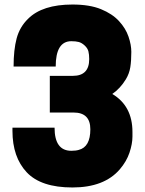

<svg xmlns="http://www.w3.org/2000/svg" viewBox="-20 -814 640 848"><path d="M300 14Q161 14 98 -53Q35 -120 35 -236V-250H221Q221 -148 295 -148Q315 -148 328 -152Q379 -165 379 -243Q379 -317 305 -317H200V-479H302Q374 -479 374 -553Q374 -573 370.5 -587Q367 -601 354 -613Q341 -625 328 -628.5Q315 -632 295 -632Q226 -632 226 -520H40Q40 -594 53.5 -644.5Q67 -695 104 -731Q167 -794 300 -794Q376 -794 426 -773.5Q476 -753 505.5 -721Q535 -689 547.5 -652.5Q560 -616 560 -585Q560 -545 555.5 -517Q551 -489 536 -464Q511 -423 476 -399Q565 -346 565 -231V-211Q565 -179 552 -140Q539 -101 509 -66Q440 14 300 14Z"/></svg>

Font: Tanohe Sans Black
Style: Regular
Weight: 900
Designer: Village Type and Design LLC & Cristiano Sobral
Foundry: Cooper Hewitt Smithsonian Design Museum
Version: Version 1.00;March 11, 2020;FontCreator 12.0.0.2522 64-bit; 